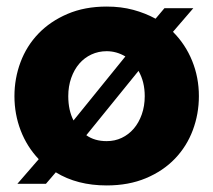

<svg xmlns="http://www.w3.org/2000/svg" viewBox="-20 -555 650 585"><path d="M33 5 98 -70Q62 -108 43 -157.5Q24 -207 24 -262Q24 -316 42.5 -365.5Q61 -415 97 -452.5Q133 -490 185.5 -512.5Q238 -535 305 -535Q349 -535 386 -525Q423 -515 454 -498L481 -530H569L507 -458Q545 -420 565.5 -369.5Q586 -319 586 -262Q586 -208 567.5 -158.5Q549 -109 513 -71.5Q477 -34 424.5 -12Q372 10 305 10Q215 10 150 -30L120 5ZM305 -125Q330 -125 351 -135Q372 -145 387.5 -163Q403 -181 412 -206.5Q421 -232 421 -262Q421 -306 402 -339L243 -143Q268 -125 305 -125ZM188 -262Q188 -219 204 -188L362 -383Q335 -399 305 -399Q280 -399 258.5 -389Q237 -379 221.5 -361Q206 -343 197 -317.5Q188 -292 188 -262Z"/></svg>

Font: Boldmen
Style: Bold
Weight: 700
Designer: Matt McInerney, Pablo Impallari, Rodrigo Fuenzalida
Foundry: LIVING CONCEPT
Version: Version 1.000